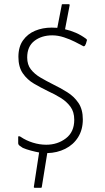

<svg xmlns="http://www.w3.org/2000/svg" viewBox="-20 -764 504 918"><path d="M167 -35Q150 -38 127.5 -44Q105 -50 89 -57Q79 -63 73 -68Q67 -73 67 -80Q67 -87 67 -94.5Q67 -102 67 -110Q67 -111 68 -112Q69 -113 72.5 -112.5Q76 -112 80 -109Q105 -92 137 -82Q169 -72 201 -72Q255 -72 295 -102.5Q335 -133 335 -191Q335 -229 317 -253.5Q299 -278 271 -295.5Q243 -313 210 -328Q175 -345 142.5 -364Q110 -383 89 -413.5Q68 -444 68 -492Q68 -540 90 -571Q112 -602 148 -617Q184 -632 227 -632Q234 -632 240.5 -631.5Q247 -631 254 -631L275 -739Q275 -742 276 -743Q277 -744 279 -744H308Q311 -744 312 -743Q313 -742 313 -739L291 -624Q318 -618 343 -607Q368 -596 391 -579Q393 -577 394.5 -575.5Q396 -574 396 -573Q395 -567 391 -555.5Q387 -544 382 -543Q381 -542 379 -543Q377 -544 373 -546Q362 -552 338.5 -564Q315 -576 286 -585.5Q257 -595 230 -595Q179 -595 144.5 -568.5Q110 -542 110 -489Q110 -455 127.5 -432.5Q145 -410 173 -393.5Q201 -377 233 -361Q268 -344 301 -323.5Q334 -303 355 -272Q376 -241 376 -193Q376 -144 353.5 -108Q331 -72 292 -52.5Q253 -33 206 -32L180 129Q180 132 178.5 133Q177 134 175 134H145Q144 134 142.5 132.5Q141 131 142 128Z"/></svg>

Font: Glory ExtraLight
Style: Regular
Weight: 250
Version: Version 1.011